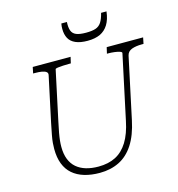

<svg xmlns="http://www.w3.org/2000/svg" viewBox="-132 -1034 1082 1166"><g transform="rotate(-15 409.0 -451.5)"><path d="M189 -352Q180 -311 175 -283Q170 -255 168 -235Q166 -215 166 -196Q166 -151 179 -118Q192 -85 216.5 -64Q241 -43 275.5 -32.5Q310 -22 354 -22Q417 -22 462.5 -45.5Q508 -69 539 -119Q570 -169 586 -248L672 -651Q673 -657 660 -661.5Q647 -666 627.5 -668.5Q608 -671 589 -671H580L589 -710H818L810 -671H799Q762 -671 736 -661.5Q710 -652 704 -626L622 -242Q603 -151 565.5 -93.5Q528 -36 474 -9.5Q420 17 352 17Q298 17 255 4Q212 -9 182 -35Q152 -61 136.5 -101Q121 -141 121 -195Q121 -212 122.5 -232Q124 -252 129.5 -281Q135 -310 144 -354L204 -635Q208 -650 198 -657.5Q188 -665 170 -668Q152 -671 127 -671H116L124 -710H362L353 -671H344Q325 -671 304.5 -670Q284 -669 270 -667Q256 -665 255 -661ZM488 -777Q535 -777 567 -792Q599 -807 618.5 -838.5Q638 -870 644 -920H610Q601 -883 587.5 -862.5Q574 -842 551.5 -834.5Q529 -827 491 -827Q451 -827 429.5 -836Q408 -845 400.5 -865.5Q393 -886 395 -920H360Q358 -910 357.5 -902Q357 -894 357 -886Q357 -852 370 -827.5Q383 -803 412.5 -790Q442 -777 488 -777Z"/></g></svg>

Font: Roboto Serif 20pt Thin
Style: Italic
Weight: 250
Italic angle: -10°
Version: Version 1.007